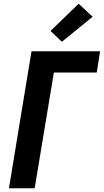

<svg xmlns="http://www.w3.org/2000/svg" viewBox="-20 -1010 557 1030"><path d="M28 0 149 -735H517L499 -621H269L166 0ZM312 -786 251 -844 402 -990 477 -920Z"/></svg>

Font: Iosevka Term Curly Hv Obl
Style: Regular
Weight: 900
Italic angle: -9°
Designer: Belleve Invis
Foundry: Belleve Invis
Version: Version 32.3.0